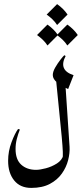

<svg xmlns="http://www.w3.org/2000/svg" viewBox="-20 -813 398 934"><path d="M248.5 -466.8 295.9 -436.5 318.4 -99.1Q320.3 -68.8 311.5 -34.2Q302.7 0.5 281 31.2Q259.3 62 222.7 81.5Q186 101.1 131.8 101.1Q78.6 101.1 49.1 64.9Q19.5 28.8 19.5 -30.8Q19.5 -77.6 36.1 -121.3Q52.7 -165 67.9 -185.5L76.7 -183.1Q67.9 -161.1 61.8 -137.2Q55.7 -113.3 55.7 -88.4Q55.7 -36.6 83.5 -11.7Q111.3 13.2 155.3 13.2Q174.3 13.2 203.1 5.6Q231.9 -2 256.8 -17.8Q281.7 -33.7 288.1 -58.1L283.7 -41Q286.6 -49.8 285.6 -74.5Q284.7 -99.1 280.3 -147Q275.9 -194.8 267.8 -272.9Q259.8 -351.1 248.5 -466.8ZM293 -544.4 299.3 -540.5Q262.7 -471.7 337.9 -447.3L311.5 -379.9Q281.2 -393.1 259 -410.6Q236.8 -428.2 236.8 -447.8Q236.8 -463.9 248.5 -484.4Q260.3 -504.9 273.7 -522.2Q287.1 -539.6 293 -544.4ZM257.8 -793Q289.1 -771 308.6 -742.2L257.8 -691.4Q248 -706.5 235.1 -719Q222.2 -731.4 207 -742.2ZM210.9 -693.4Q242.2 -671.4 261.7 -642.6L210.9 -591.8Q201.2 -606.9 188.2 -619.4Q175.3 -631.8 160.2 -642.6ZM307.6 -693.4Q338.9 -671.4 358.4 -642.6L307.6 -591.8Q297.9 -606.9 284.9 -619.4Q272 -631.8 256.8 -642.6Z"/></svg>

Font: Lateef
Style: Regular
Weight: 400
Designer: SIL International
Foundry: SIL International
Version: Version 4.200